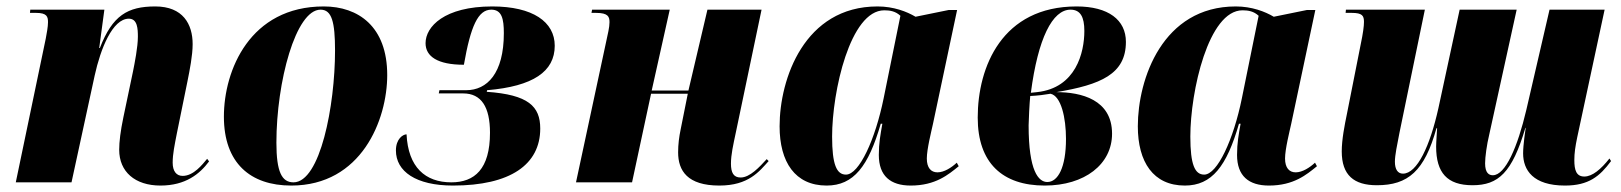

<svg xmlns="http://www.w3.org/2000/svg" viewBox="-20 -566 5031 596"><path d="M478 10C556 10 600 -26 629 -65L623 -73C608 -55 581 -20 547 -20C528 -20 516 -34 516 -61C516 -88 522 -116 529 -152L562 -314C569 -349 578 -394 578 -429C578 -491 548 -546 462 -546C376 -546 329 -518 290 -417H288L304 -536H74L73 -526H92C126 -526 129 -514 129 -497C129 -483 125 -462 122 -446L29 0H202L274 -332C292 -414 329 -508 380 -508C407 -508 408 -476 408 -452C408 -420 398 -370 393 -345L363 -202C354 -159 350 -126 350 -101C350 -33 399 10 478 10Z M884 10C1102 10 1182 -194 1182 -333C1182 -484 1092 -546 985 -546C756 -546 675 -348 675 -204C675 -60 757 10 884 10ZM891 0C855 0 838 -32 838 -123C838 -312 898 -536 975 -536C1010 -536 1020 -498 1020 -409C1020 -238 974 0 891 0Z M1386 10C1564 10 1657 -55 1657 -167C1657 -236 1620 -272 1491 -281L1492 -286C1635 -298 1702 -344 1702 -424C1702 -498 1634 -546 1508 -546C1359 -546 1301 -483 1301 -432C1301 -391 1338 -365 1420 -365C1441 -485 1464 -536 1505 -536C1538 -536 1544 -507 1544 -463C1544 -338 1492 -286 1427 -286H1344L1342 -276H1418C1474 -276 1501 -234 1501 -154C1501 -41 1453 0 1381 0C1300 0 1247 -47 1242 -149C1231 -149 1209 -135 1209 -99C1209 -34 1271 10 1386 10Z M2213 10C2304 10 2337 -34 2366 -66L2360 -72C2338 -48 2308 -15 2279 -15C2257 -15 2249 -30 2249 -58C2249 -86 2256 -116 2264 -154L2344 -536H2176L2117 -285H2003L2059 -536H1818L1816 -526H1830C1868 -526 1872 -514 1872 -497C1872 -481 1867 -462 1860 -429L1768 0H1942L2001 -275H2115L2093 -165C2088 -141 2085 -118 2085 -93C2085 -36 2114 10 2213 10Z M2546 10C2630 10 2676 -50 2714 -182H2719C2713 -148 2708 -122 2708 -85C2708 -20 2744 10 2807 10C2884 10 2924 -24 2956 -50L2950 -61C2934 -46 2911 -31 2890 -31C2870 -31 2857 -45 2857 -74C2857 -103 2871 -158 2876 -181L2951 -535H2925L2822 -514C2795 -530 2754 -546 2704 -546C2477 -546 2400 -321 2400 -174C2400 -63 2448 10 2546 10ZM2606 -24C2577 -24 2563 -55 2563 -142C2563 -282 2619 -534 2725 -534C2743 -534 2760 -531 2775 -517L2723 -261C2697 -133 2647 -24 2606 -24Z M3223 10C3347 10 3432 -56 3432 -151C3432 -257 3336 -280 3259 -280C3397 -303 3475 -336 3475 -436C3475 -504 3421 -546 3322 -546C3091 -546 3015 -359 3015 -201C3015 -60 3092 10 3223 10ZM3199 -280 3180 -278C3202 -447 3247 -536 3303 -536C3334 -536 3346 -513 3346 -470C3346 -403 3320 -293 3199 -280ZM3231 -1C3204 -1 3173 -34 3173 -177C3173 -192 3176 -248 3178 -268C3201 -269 3224 -272 3241 -275C3274 -268 3289 -200 3289 -135C3289 -46 3264 -1 3231 -1Z M3658 10C3742 10 3788 -50 3826 -182H3831C3825 -148 3820 -122 3820 -85C3820 -20 3856 10 3919 10C3996 10 4036 -24 4068 -50L4062 -61C4046 -46 4023 -31 4002 -31C3982 -31 3969 -45 3969 -74C3969 -103 3983 -158 3988 -181L4063 -535H4037L3934 -514C3907 -530 3866 -546 3816 -546C3589 -546 3512 -321 3512 -174C3512 -63 3560 10 3658 10ZM3718 -24C3689 -24 3675 -55 3675 -142C3675 -282 3731 -534 3837 -534C3855 -534 3872 -531 3887 -517L3835 -261C3809 -133 3759 -24 3718 -24Z M4838 10C4912 10 4946 -19 4981 -66L4976 -74C4950 -41 4923 -18 4898 -18C4873 -18 4867 -38 4867 -69C4867 -91 4870 -111 4876 -140L4961 -536H4790L4718 -225C4691 -110 4653 -22 4614 -22C4602 -22 4590 -29 4590 -59C4590 -78 4595 -116 4603 -149L4688 -536H4511L4445 -230C4419 -113 4379 -27 4335 -27C4319 -27 4310 -40 4310 -64C4310 -84 4317 -117 4324 -153L4403 -536H4158L4157 -526H4176C4209 -526 4214 -517 4214 -498C4214 -485 4211 -462 4204 -429L4161 -212C4154 -178 4145 -133 4145 -96C4145 -22 4183 9 4254 9C4351 9 4402 -35 4439 -168H4441C4441 -164 4438 -125 4438 -111C4438 -30 4472 9 4551 9C4631 9 4674 -30 4715 -169H4716C4715 -162 4708 -116 4708 -90C4708 -38 4739 10 4838 10Z"/></svg>

Font: Noto Serif Display Condensed Black
Style: Italic
Weight: 900
Width: 3
Italic angle: -12°
Designer: Monotype Design Team
Foundry: Monotype Imaging Inc.
Version: Version 2.009